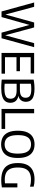

<svg xmlns="http://www.w3.org/2000/svg" viewBox="1407 -2049 650 3504"><g transform="rotate(90 1732.0 -297.0)"><path d="M189 0 25.5 -595H104.5L255.5 -33H234.5L390.5 -595H480.5L633.5 -33H615L767.5 -595H841L678 0H576L425.5 -546H445L291.5 0Z M946.5 0V-595H1320.5V-532H1023.5V-63H1325V0ZM1000 -273V-336H1279.5V-273Z M1586 5.5Q1560.5 5.5 1534.5 4.2Q1508.5 3 1482.8 1.2Q1457 -0.5 1433 -3.5V-586Q1457 -590.5 1484 -594.2Q1511 -598 1540 -599.8Q1569 -601.5 1599 -601.5Q1724 -601.5 1781 -562.2Q1838 -523 1838 -442.5Q1838 -409 1825.2 -380Q1812.5 -351 1785.2 -331.2Q1758 -311.5 1715 -305L1715.5 -310.5Q1761 -304.5 1792.2 -285.2Q1823.5 -266 1839.8 -234.8Q1856 -203.5 1856 -161.5Q1856 -107 1828.5 -70Q1801 -33 1741.5 -13.8Q1682 5.5 1586 5.5ZM1599.5 -52.5Q1667 -52.5 1707 -64.8Q1747 -77 1764.5 -101.8Q1782 -126.5 1782 -164.5Q1782 -220.5 1745.2 -248Q1708.5 -275.5 1627.5 -275.5H1499V-335H1614Q1699 -335 1731.5 -362Q1764 -389 1764 -438.5Q1764 -494.5 1728 -518.8Q1692 -543 1607 -543Q1579 -543 1554.8 -541Q1530.5 -539 1508.5 -535.5V-57Q1531.5 -55 1553.8 -53.8Q1576 -52.5 1599.5 -52.5Z M1968.5 0V-595H2046.5V-66H2333V0Z M2614.5 7.5Q2539.5 7.5 2483.5 -23.5Q2427.5 -54.5 2396.5 -121.8Q2365.5 -189 2365.5 -297Q2365.5 -405.5 2396.8 -472.8Q2428 -540 2484 -571.2Q2540 -602.5 2614.5 -602.5Q2689.5 -602.5 2745.5 -571.2Q2801.5 -540 2832.2 -472.8Q2863 -405.5 2863 -297Q2863 -189 2832.2 -122Q2801.5 -55 2745.2 -23.8Q2689 7.5 2614.5 7.5ZM2614.5 -56.5Q2666 -56.5 2704 -79.2Q2742 -102 2762.8 -154.2Q2783.5 -206.5 2783.5 -295.5Q2783.5 -386.5 2762.8 -439.8Q2742 -493 2704 -515.8Q2666 -538.5 2614.5 -538.5Q2563 -538.5 2525.2 -515.8Q2487.5 -493 2466.8 -440.8Q2446 -388.5 2446 -299.5Q2446 -208.5 2466.8 -155.2Q2487.5 -102 2525.2 -79.2Q2563 -56.5 2614.5 -56.5Z M3268 5.5Q3165.5 5.5 3096 -25.5Q3026.5 -56.5 2991 -123.2Q2955.5 -190 2955.5 -297Q2955.5 -404.5 2991.5 -472Q3027.5 -539.5 3094.5 -571Q3161.5 -602.5 3255 -602.5Q3290 -602.5 3323.5 -598.5Q3357 -594.5 3387 -586V-520Q3353.5 -529.5 3322.5 -533.5Q3291.5 -537.5 3260.5 -537.5Q3188.5 -537.5 3138.8 -514.5Q3089 -491.5 3063 -439Q3037 -386.5 3037 -296.5Q3037 -210 3062.2 -157.8Q3087.5 -105.5 3137.5 -82.2Q3187.5 -59 3262 -59Q3285.5 -59 3309.5 -61Q3333.5 -63 3353.5 -67L3326 -40V-289H3399.5V-6Q3364 0 3331.5 2.8Q3299 5.5 3268 5.5Z"/></g></svg>

Font: Encode Sans SC SemiCondensed
Style: Regular
Weight: 400
Width: 4
Designer: Multiple Designers
Foundry: Impallari Type
Version: Version 3.002